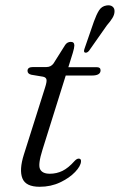

<svg xmlns="http://www.w3.org/2000/svg" viewBox="-20 -707 459 736"><path d="M145 -413 100 -420.5Q85.5 -424 85.5 -435.5Q85.5 -450 106.5 -450H158Q175 -450 185 -463.5L230 -535Q238 -546.5 251.5 -546.5Q265 -546.5 265 -532.5Q265 -524 259 -504L242 -449.5H350.5Q365.5 -449.5 365.5 -437.5Q365.5 -417.5 332.5 -417.5H232L143 -133.5Q125 -76.5 133.5 -58.8Q142 -41 171 -41Q197 -41 219.5 -52Q242 -63 266 -90Q274.5 -99 281.5 -99Q291.5 -99 290.5 -88Q289.5 -70.5 268 -47.8Q246.5 -25 210.8 -8Q175 9 132 9Q78.5 9 65.8 -23.5Q53 -56 71.5 -114.5L152.5 -370.5Q160 -393.5 158.2 -402Q156.5 -410.5 145 -413ZM340 -624.5Q349.5 -651 359.5 -667Q369.5 -683 388 -686Q402.5 -688.5 411 -682Q419.5 -675.5 419 -663.5Q419 -651 411 -638Q403 -625 389.5 -609.5L321 -512Q313 -503 305.5 -505.5Q299.5 -508 304 -520.5Z"/></svg>

Font: Fraunces 9pt Light
Style: Italic
Weight: 300
Italic angle: -16°
Version: Version 1.000;[0bf87f6ff]